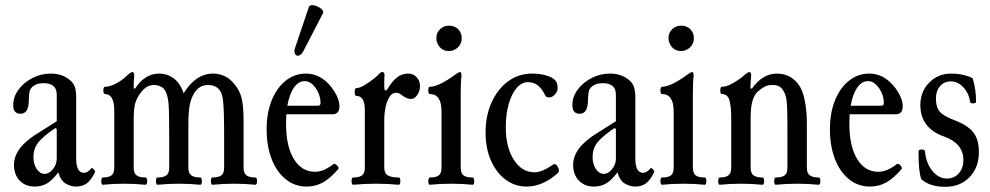

<svg xmlns="http://www.w3.org/2000/svg" viewBox="-20 -709 3822 741"><path d="M114 11Q78 11 56 -12Q34 -35 34 -73Q34 -138 123 -193L199 -241V-344Q199 -388 148 -388Q112 -388 97 -364Q92 -357 91 -318Q90 -270 59 -270Q31 -270 31 -303Q31 -335 51 -362.5Q71 -390 104.5 -407.5Q138 -425 176 -425Q218 -425 246 -403Q260 -393 267 -378Q274 -363 274 -331V-97Q274 -42 304 -42Q318 -42 332 -59Q335 -63 342 -55.5Q349 -48 346 -43Q331 -13 314.5 -1Q298 11 274 11Q253 11 233.5 -0.5Q214 -12 205 -44Q183 -14 162 -1.5Q141 11 114 11ZM152 -38Q170 -38 184.5 -56.5Q199 -75 199 -97V-211L194 -215Q145 -182 127 -158.5Q109 -135 109 -103Q109 -76 121.5 -57Q134 -38 152 -38Z M377 4Q373 4 371.5 -3Q370 -10 371.5 -17Q373 -24 377 -24Q399 -24 410 -32Q421 -40 421 -62V-282Q421 -346 385 -346Q381 -346 379.5 -353Q378 -360 379.5 -367Q381 -374 385 -374Q403 -374 427.5 -386.5Q452 -399 474 -421Q486 -431 491 -431Q498 -431 498 -417Q497 -406 496.5 -395.5Q496 -385 496 -368L501 -367Q539 -425 594 -425Q626 -425 651 -406Q676 -387 689 -349Q735 -425 803 -425Q826 -425 847.5 -415Q869 -405 888 -380Q906 -358 913 -328Q920 -298 920 -245V-62Q920 -40 931.5 -32Q943 -24 965 -24Q970 -24 971.5 -17Q973 -10 971.5 -3Q970 4 965 4Q945 2 924 1Q903 0 883 0Q862 0 841.5 1Q821 2 800 4Q796 4 794.5 -3Q793 -10 794.5 -17Q796 -24 800 -24Q823 -24 834 -32Q845 -40 845 -62V-176Q845 -233 844 -268Q843 -303 840.5 -323Q838 -343 832 -354Q818 -381 782 -381Q749 -381 729 -349Q716 -327 711.5 -299.5Q707 -272 707 -228V-62Q707 -40 718.5 -32Q730 -24 753 -24Q757 -24 758.5 -17Q760 -10 758.5 -3Q757 4 753 4Q732 2 711.5 1Q691 0 671 0Q650 0 629 1Q608 2 588 4Q584 4 582.5 -3Q581 -10 582.5 -17Q584 -24 588 -24Q611 -24 622 -32Q633 -40 633 -62V-173Q633 -240 632 -279Q631 -318 626 -337Q620 -363 605.5 -372Q591 -381 576 -381Q560 -381 549 -375Q538 -369 527 -356Q514 -341 505 -320Q496 -299 496 -249V-62Q496 -40 507.5 -32Q519 -24 541 -24Q546 -24 547.5 -17Q549 -10 547.5 -3Q546 4 541 4Q521 2 500.5 1Q480 0 459 0Q438 0 417.5 1Q397 2 377 4Z M1163 11Q1118 11 1083 -17Q1048 -45 1028.5 -95Q1009 -145 1009 -210Q1009 -273 1028.5 -321.5Q1048 -370 1082.5 -397.5Q1117 -425 1161 -425Q1219 -425 1261 -370Q1290 -330 1290 -299Q1290 -268 1263 -268H1085Q1084 -250 1084 -230Q1084 -145 1114 -95.5Q1144 -46 1196 -46Q1229 -46 1266 -75Q1272 -80 1280.5 -71Q1289 -62 1286 -57Q1255 -21 1226.5 -5Q1198 11 1163 11ZM1156 -396Q1132 -396 1114.5 -371Q1097 -346 1089 -301H1207Q1217 -301 1217 -311Q1217 -343 1198 -369.5Q1179 -396 1156 -396ZM1129 -494Q1122 -494 1118 -502Q1114 -510 1119 -525L1172 -682Q1175 -689 1185 -689Q1199 -689 1215 -678.5Q1231 -668 1226 -657L1151 -512Q1142 -494 1129 -494Z M1343 4Q1339 4 1337.5 -3Q1336 -10 1337.5 -17Q1339 -24 1343 -24Q1366 -24 1377 -32Q1388 -40 1388 -62V-285Q1388 -339 1355 -339Q1351 -339 1349.5 -346.5Q1348 -354 1349.5 -361.5Q1351 -369 1355 -369Q1368 -369 1387 -380.5Q1406 -392 1423 -405.5Q1440 -419 1444 -425Q1450 -431 1455 -431Q1464 -431 1464 -420Q1463 -409 1463 -398.5Q1463 -388 1463 -378Q1463 -360 1467 -360Q1473 -360 1477 -368Q1494 -396 1512.5 -410.5Q1531 -425 1555 -425Q1575 -425 1588 -411Q1601 -397 1601 -377Q1601 -358 1590.5 -342.5Q1580 -327 1566 -327Q1560 -327 1551.5 -330Q1543 -333 1533 -340Q1525 -347 1519.5 -349Q1514 -351 1509 -351Q1493 -351 1483 -335Q1473 -319 1468 -295Q1463 -271 1463 -245V-62Q1463 -40 1477 -32Q1491 -24 1519 -24Q1523 -24 1524.5 -17Q1526 -10 1524.5 -3Q1523 4 1519 4Q1497 2 1475.5 1Q1454 0 1431 0Q1409 0 1387.5 1Q1366 2 1343 4Z M1712 -512Q1690 -512 1677 -527.5Q1664 -543 1664 -562Q1664 -583 1678.5 -596.5Q1693 -610 1712 -610Q1735 -610 1748.5 -596Q1762 -582 1762 -562Q1762 -540 1747 -526Q1732 -512 1712 -512ZM1639 4Q1635 4 1633.5 -3Q1632 -10 1633.5 -17Q1635 -24 1639 -24Q1664 -24 1674 -32.5Q1684 -41 1684 -62V-279Q1684 -346 1639 -346Q1635 -346 1633.5 -353Q1632 -360 1633.5 -367Q1635 -374 1639 -374Q1656 -374 1681.5 -386.5Q1707 -399 1734 -419Q1751 -431 1755 -431Q1761 -431 1761 -417Q1759 -399 1758.5 -380Q1758 -361 1758 -342V-62Q1758 -41 1768.5 -32.5Q1779 -24 1804 -24Q1808 -24 1809.5 -17Q1811 -10 1809.5 -3Q1808 4 1804 4Q1783 2 1762.5 1Q1742 0 1722 0Q1701 0 1680 1Q1659 2 1639 4Z M2012 11Q1967 11 1931 -16Q1895 -43 1874.5 -90Q1854 -137 1854 -197Q1854 -263 1877.5 -314.5Q1901 -366 1941.5 -395.5Q1982 -425 2034 -425Q2069 -425 2095.5 -415.5Q2122 -406 2129 -389Q2132 -383 2132 -366Q2132 -356 2121.5 -344.5Q2111 -333 2100 -333Q2095 -333 2090.5 -334.5Q2086 -336 2083 -343Q2060 -392 2018 -392Q1993 -392 1973.5 -369Q1954 -346 1943 -306.5Q1932 -267 1932 -218Q1932 -141 1963 -92.5Q1994 -44 2043 -44Q2072 -44 2115 -74Q2121 -78 2127 -72.5Q2133 -67 2136 -58Q2139 -49 2134 -42Q2075 11 2012 11Z M2272 11Q2236 11 2214 -12Q2192 -35 2192 -73Q2192 -138 2281 -193L2357 -241V-344Q2357 -388 2306 -388Q2270 -388 2255 -364Q2250 -357 2249 -318Q2248 -270 2217 -270Q2189 -270 2189 -303Q2189 -335 2209 -362.5Q2229 -390 2262.5 -407.5Q2296 -425 2334 -425Q2376 -425 2404 -403Q2418 -393 2425 -378Q2432 -363 2432 -331V-97Q2432 -42 2462 -42Q2476 -42 2490 -59Q2493 -63 2500 -55.5Q2507 -48 2504 -43Q2489 -13 2472.5 -1Q2456 11 2432 11Q2411 11 2391.5 -0.5Q2372 -12 2363 -44Q2341 -14 2320 -1.5Q2299 11 2272 11ZM2310 -38Q2328 -38 2342.5 -56.5Q2357 -75 2357 -97V-211L2352 -215Q2303 -182 2285 -158.5Q2267 -135 2267 -103Q2267 -76 2279.5 -57Q2292 -38 2310 -38Z M2608 -512Q2586 -512 2573 -527.5Q2560 -543 2560 -562Q2560 -583 2574.5 -596.5Q2589 -610 2608 -610Q2631 -610 2644.5 -596Q2658 -582 2658 -562Q2658 -540 2643 -526Q2628 -512 2608 -512ZM2535 4Q2531 4 2529.5 -3Q2528 -10 2529.5 -17Q2531 -24 2535 -24Q2560 -24 2570 -32.5Q2580 -41 2580 -62V-279Q2580 -346 2535 -346Q2531 -346 2529.5 -353Q2528 -360 2529.5 -367Q2531 -374 2535 -374Q2552 -374 2577.5 -386.5Q2603 -399 2630 -419Q2647 -431 2651 -431Q2657 -431 2657 -417Q2655 -399 2654.5 -380Q2654 -361 2654 -342V-62Q2654 -41 2664.5 -32.5Q2675 -24 2700 -24Q2704 -24 2705.5 -17Q2707 -10 2705.5 -3Q2704 4 2700 4Q2679 2 2658.5 1Q2638 0 2618 0Q2597 0 2576 1Q2555 2 2535 4Z M2758 4Q2754 4 2752.5 -3Q2751 -10 2752.5 -17Q2754 -24 2758 -24Q2780 -24 2791 -32Q2802 -40 2802 -62V-259Q2802 -295 2795.5 -320.5Q2789 -346 2766 -346Q2762 -346 2760.5 -353Q2759 -360 2760.5 -367Q2762 -374 2766 -374Q2781 -374 2799 -383Q2817 -392 2832.5 -403Q2848 -414 2855 -421Q2867 -431 2872 -431Q2879 -431 2879 -417Q2878 -409 2877 -392Q2876 -375 2876 -368L2882 -367Q2923 -425 2978 -425Q3012 -425 3037.5 -407Q3063 -389 3076 -357Q3084 -335 3089 -303Q3094 -271 3094 -230V-62Q3094 -40 3105.5 -32Q3117 -24 3139 -24Q3144 -24 3145.5 -17Q3147 -10 3145.5 -3Q3144 4 3139 4Q3119 2 3098 1Q3077 0 3057 0Q3036 0 3015.5 1Q2995 2 2974 4Q2970 4 2968.5 -3Q2967 -10 2968.5 -17Q2970 -24 2974 -24Q2997 -24 3008 -32Q3019 -40 3019 -62V-176Q3019 -248 3018 -289Q3017 -330 3009 -348Q3000 -368 2989 -374.5Q2978 -381 2962 -381Q2943 -381 2931 -374.5Q2919 -368 2910 -360Q2894 -349 2885.5 -324Q2877 -299 2877 -256V-62Q2877 -40 2888.5 -32Q2900 -24 2922 -24Q2927 -24 2928.5 -17Q2930 -10 2928.5 -3Q2927 4 2922 4Q2902 2 2881.5 1Q2861 0 2840 0Q2819 0 2798.5 1Q2778 2 2758 4Z M3337 11Q3292 11 3257 -17Q3222 -45 3202.5 -95Q3183 -145 3183 -210Q3183 -273 3202.5 -321.5Q3222 -370 3256.5 -397.5Q3291 -425 3335 -425Q3393 -425 3435 -370Q3464 -330 3464 -299Q3464 -268 3437 -268H3259Q3258 -250 3258 -230Q3258 -145 3288 -95.5Q3318 -46 3370 -46Q3403 -46 3440 -75Q3446 -80 3454.5 -71Q3463 -62 3460 -57Q3429 -21 3400.5 -5Q3372 11 3337 11ZM3330 -396Q3306 -396 3288.5 -371Q3271 -346 3263 -301H3381Q3391 -301 3391 -311Q3391 -343 3372 -369.5Q3353 -396 3330 -396Z M3628 12Q3568 12 3535 -18Q3530 -35 3527.5 -58Q3525 -81 3525 -124Q3525 -132 3537 -132Q3550 -132 3550 -124Q3554 -80 3578 -50Q3602 -20 3634 -20Q3663 -20 3680.5 -40Q3698 -60 3698 -92Q3698 -155 3624 -182Q3532 -214 3532 -304Q3532 -355 3566 -390Q3600 -425 3650 -425Q3698 -425 3734 -407Q3747 -364 3747 -317Q3747 -310 3736 -310Q3724 -310 3724 -316Q3719 -350 3697.5 -372.5Q3676 -395 3650 -395Q3624 -395 3608 -376.5Q3592 -358 3592 -329Q3592 -296 3606.5 -278.5Q3621 -261 3664 -245Q3714 -226 3736 -198.5Q3758 -171 3758 -122Q3758 -63 3722 -25.5Q3686 12 3628 12Z"/></svg>

Font: Junicode Two Beta Condensed
Style: Regular
Weight: 400
Width: 3
Designer: Peter S. Baker
Foundry: Briery Creek Software
Version: Version 1.053; ttfautohint (v1.8.4)